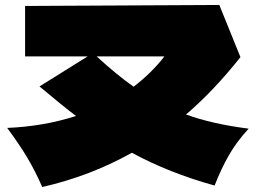

<svg xmlns="http://www.w3.org/2000/svg" viewBox="-20 -746 1040 773"><path d="M844 1Q660 -50 511 -131Q343 -37 150 7Q123 -55 91.5 -108.5Q60 -162 9 -231Q155 -237 286 -279Q233 -319 139 -398L333 -519H81V-722L863 -726L948 -516Q841 -381 729 -285Q833 -247 981 -228Q933 -176 901.5 -121Q870 -66 844 1ZM369 -519Q452 -443 518 -397Q590 -452 642 -519Z"/></svg>

Font: Mantou Sans
Style: Regular
Weight: 400
Designer: Mant0u / artakana
Foundry: Mant0u / artakana
Version: Version 1.001;October 22, 2023;FontCreator 14.0.0.2901 64-bi